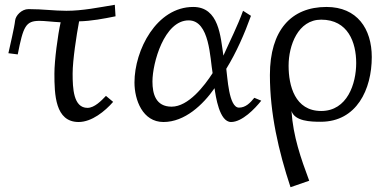

<svg xmlns="http://www.w3.org/2000/svg" viewBox="-20 -493 1609 801"><path d="M15 -271 54 -266C77 -383 87 -406 145 -406C167 -406 195 -402 233 -400C221 -347 207 -240 207 -186C207 -99 210 16 308 16C363 16 418 -29 452 -68L422 -93C403 -73 374 -43 345 -43C286 -43 283 -125 283 -186C283 -241 299 -346 310 -404C360 -405 413 -415 462 -425L459 -473C392 -462 325 -448 257 -448C204 -448 160 -455 99 -455C70 -455 45 -428 43 -407C40 -378 21 -299 15 -271Z M541 -149C541 -76 575 16 662 16C751 16 827 -56 875 -125C880 -91 895 16 944 16C990 16 1043 -39 1070 -73L1041 -85C1024 -64 1005 -44 977 -44C934 -44 929 -174 924 -206C966 -274 1000 -352 1027 -427L994 -448C970 -382 941 -326 912 -261C900 -340 894 -464 786 -464C633 -464 541 -284 541 -149ZM616 -153C616 -230 665 -408 767 -408C855 -408 856 -250 867 -188C833 -135 766 -48 696 -48C630 -48 616 -101 616 -153Z M1106 -180C1106 -20 1142 137 1192 288L1270 261C1235 167 1203 76 1196 -30C1210 13 1276 15 1318 15C1468 15 1531 -120 1531 -255C1531 -373 1470 -464 1342 -464C1195 -464 1106 -367 1106 -180ZM1184 -219C1184 -303 1223 -411 1320 -411C1432 -411 1466 -316 1466 -230C1466 -144 1429 -30 1320 -30C1210 -30 1184 -136 1184 -219Z"/></svg>

Font: KpMath
Style: Sans
Weight: 400
Version: Version 0.64